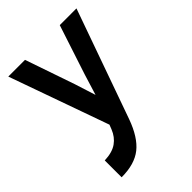

<svg xmlns="http://www.w3.org/2000/svg" viewBox="-213 -605 926 926"><g transform="rotate(-45 249.5 -142.0)"><path d="M284 50Q251 142 200 182.5Q149 223 60 223V108Q113 106 143.5 84.5Q174 63 189 25L198 2L17 -507H131L218 -254L252 -147L285 -254L368 -507H482Z"/></g></svg>

Font: Inria Sans
Style: Bold
Weight: 700
Designer: Black Foundry Team
Foundry: Black Foundry
Version: Version 1.2; ttfautohint (v1.8.3)